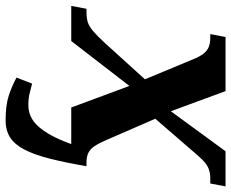

<svg xmlns="http://www.w3.org/2000/svg" viewBox="-108 -488 804 667"><g transform="rotate(90 293.5 -154.0)"><path d="M377 228Q325 228 291.5 217Q258 206 229 190L250 136Q265 140 283.5 144.5Q302 149 324 149Q346 149 364.5 140.5Q383 132 399.5 113.5Q416 95 431 67Q446 39 460 0H333L258 -202L102 0H-20L-10 -53H3Q22 -53 36.5 -57.5Q51 -62 67.5 -76Q84 -90 109 -117L235 -256L166 -422Q156 -447 145.5 -460Q135 -473 122 -478Q109 -483 90 -483H78L88 -536H276L346 -346L485 -536H607L597 -483H579Q560 -483 545 -477Q530 -471 514.5 -455.5Q499 -440 475 -411L372 -292L445 -124Q457 -96 467.5 -80.5Q478 -65 491.5 -59Q505 -53 524 -53H537Q524 22 510.5 75Q497 128 479.5 162Q462 196 437.5 212Q413 228 377 228Z"/></g></svg>

Font: Noto Serif
Style: Italic
Weight: 400
Italic angle: -12°
Designer: Monotype Design Team
Foundry: Monotype Imaging Inc.
Version: Version 2.013